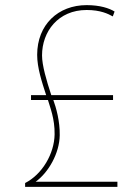

<svg xmlns="http://www.w3.org/2000/svg" viewBox="-20 -729 517 749"><path d="M438 0V-20H119C169 -56 212 -131 213 -201C214 -256 199 -309 188 -339H421V-358H180C161 -416 144 -474 144 -513C144 -606 207 -690 318 -690C372 -690 402 -675 420 -665L427 -684C406 -697 370 -709 318 -709C207 -709 125 -633 125 -515C125 -465 143 -410 160 -358H101V-339H167C175 -311 194 -266 193 -205C192 -130 145 -49 78 -15V0Z"/></svg>

Font: Advent Pro
Style: Thin
Weight: 100
Designer: Andreas Kalpakidis
Foundry: Andreas Kalpakidis
Version: Version 2.002 2007